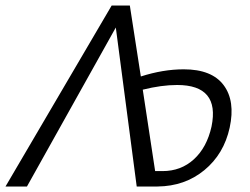

<svg xmlns="http://www.w3.org/2000/svg" viewBox="-21 -678 909 698"><path d="M647 -426Q749 -426 792 -368.5Q835 -311 814 -214Q793 -118 722 -59.5Q651 -1 552 0H476L400 -578L77 0H-1L385 -658H451L491 -400Q572 -426 647 -426ZM748 -218Q779 -369 623 -369Q566 -369 498 -352L543 -56H570Q637 -56 684 -99Q731 -142 748 -218Z"/></svg>

Font: EauTestInfant
Style: Italic
Weight: 400
Italic angle: -12°
Designer: Christian Thalmann (Catharsis Fonts)
Version: Version 0.001;PS 000.001;hotconv 1.0.88;makeotf.lib2.5.64775